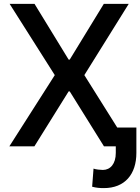

<svg xmlns="http://www.w3.org/2000/svg" viewBox="-20 -747 716 980"><path d="M156.2 -727.3H29.1L259.6 -363.6L27.7 0H155.5L330.3 -280.5H335.9L510.7 0H571V33.7C571 89.1 543.3 120.4 505 120.4C492.9 120.4 467.7 117.9 457.4 113.6L450.3 206C471.2 211.6 488.6 213.1 510.3 213.1C616.8 213.1 676.1 142.8 676.1 33.7V-95.9H578.5L410.5 -363.6L637.1 -727.3H509.9L335.9 -442.8H330.3Z"/></svg>

Font: Magic Ui Pro Medium
Style: Regular
Weight: 500
Designer: Stefan Endress, Andreas Faust
Version: Version 1.000;FEAKit 1.0